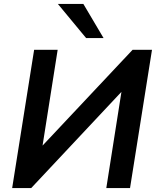

<svg xmlns="http://www.w3.org/2000/svg" viewBox="-20 -959 803 979"><path d="M42 0 154 -705H274L192 -185L171 -189L656 -705H755L643 0H522L604 -521L624 -517L139 0ZM419 -765 275 -939H405L508 -765Z"/></svg>

Font: Nunito Sans 11pt
Style: Bold Italic
Weight: 700
Italic angle: -9°
Version: Version 3.101;gftools[0.9.27]